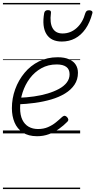

<svg xmlns="http://www.w3.org/2000/svg" viewBox="-20 -909 650 1308"><path d="M233 19Q173 19 135 -6.5Q97 -32 79 -75Q61 -118 61 -172Q61 -239 83.5 -301Q106 -363 147 -412.5Q188 -462 245 -490.5Q302 -519 373 -519Q420 -519 451 -505Q482 -491 496.5 -467.5Q511 -444 511 -413Q511 -367 487.5 -332Q464 -297 423 -272Q382 -247 329 -231.5Q276 -216 217 -208Q158 -200 98 -198L111 -243Q162 -245 211.5 -252Q261 -259 304.5 -272Q348 -285 382 -303.5Q416 -322 435 -347Q454 -372 454 -403Q454 -437 431.5 -453.5Q409 -470 366 -470Q308 -470 261.5 -444Q215 -418 183 -375Q151 -332 134 -279.5Q117 -227 117 -173Q117 -124 132.5 -92.5Q148 -61 175.5 -45.5Q203 -30 239 -30Q277 -30 307 -43Q337 -56 361 -75.5Q385 -95 404 -113Q414 -121 421.5 -120Q429 -119 436 -112Q443 -105 445 -96.5Q447 -88 438 -79Q415 -55 383 -32Q351 -9 313.5 5Q276 19 233 19ZM401 -626Q328 -626 296.5 -676.5Q265 -727 281 -820Q283 -830 289.5 -835Q296 -840 307 -840Q319 -840 324 -834.5Q329 -829 327 -820Q318 -753 338.5 -717Q359 -681 406 -681Q461 -681 502.5 -718.5Q544 -756 561 -819Q565 -830 571 -834.5Q577 -839 588 -839Q600 -839 606 -833.5Q612 -828 609 -818Q592 -754 562 -711.5Q532 -669 491.5 -647.5Q451 -626 401 -626ZM0 369H526V379H0ZM0 -20H526V0H0ZM0 -505H526V-500H0ZM0 -889H526V-879H0Z"/></svg>

Font: Playwrite HR Guides
Style: Regular
Weight: 400
Designer: Veronika Burian, José Scaglione
Foundry: TypeTogether
Version: Version 1.003